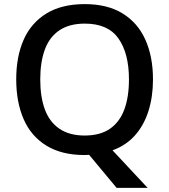

<svg xmlns="http://www.w3.org/2000/svg" viewBox="-20 -745 824 935"><path d="M725 -358Q725 -274 703 -204.5Q681 -135 637.5 -86Q594 -37 528 -13L699 170H548L414 9Q409 9 403 9.5Q397 10 392 10Q280 10 205.5 -36Q131 -82 95 -165Q59 -248 59 -359Q59 -469 95 -551Q131 -633 205.5 -679Q280 -725 393 -725Q503 -725 577 -679.5Q651 -634 688 -551.5Q725 -469 725 -358ZM176 -358Q176 -273 198.5 -212Q221 -151 269.5 -118Q318 -85 392 -85Q468 -85 515.5 -118Q563 -151 585.5 -212Q608 -273 608 -358Q608 -485 557 -557.5Q506 -630 393 -630Q318 -630 269.5 -597.5Q221 -565 198.5 -504Q176 -443 176 -358Z"/></svg>

Font: Noto Sans Syriac Eastern Medium
Style: Regular
Weight: 500
Designer: Patrick Giasson and the Monotype Design Team
Foundry: Monotype Imaging Inc.
Version: Version 3.001